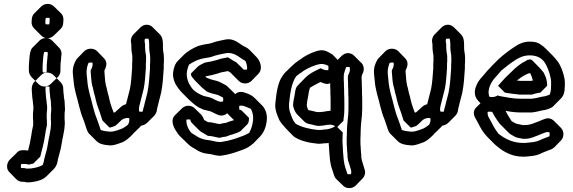

<svg xmlns="http://www.w3.org/2000/svg" viewBox="-20 -748 2919 978"><path d="M231 -624C224 -623 217 -624 212 -625C211 -629 211 -633 211 -637L212 -651C212 -653 213 -655 213 -656C219 -657 227 -658 232 -657C233 -652 233 -649 233 -645L232 -631C232 -629 231 -624 231 -624ZM254 -567 290 -602C298 -610 301 -620 302 -631L303 -645C304 -659 300 -671 291 -680L255 -715C237 -733 208 -732 190 -715L189 -714L154 -679C147 -672 143 -662 142 -651L141 -637C140 -624 145 -612 154 -603L190 -567C208 -549 234 -548 254 -567ZM197 -412V-387C197 -384 198 -382 199 -379C204 -378 211 -378 217 -379C217 -381 218 -386 218 -389V-412C218 -423 220 -437 221 -447C221 -455 222 -461 223 -468C224 -473 223 -478 222 -483C217 -484 212 -484 205 -483C203 -476 201 -466 200 -455C200 -443 197 -426 197 -412ZM127 -412C127 -426 130 -443 130 -455C133 -477 134 -494 146 -506L181 -541C199 -559 229 -558 246 -541L281 -505C290 -496 295 -483 293 -468C292 -461 291 -455 291 -447C290 -437 288 -423 288 -412V-389C288 -376 283 -364 275 -356L239 -321C223 -305 195 -301 176 -320L141 -355C133 -364 128 -374 127 -387ZM217 -234C215 -243 213 -263 213 -274C212 -278 212 -282 212 -287C211 -294 212 -302 213 -307C218 -308 227 -308 231 -307C232 -305 232 -304 232 -302V-295C233 -289 233 -284 233 -279C234 -273 236 -256 236 -249C239 -238 240 -225 240 -210C241 -201 241 -194 241 -187C240 -182 240 -176 240 -171C239 -168 239 -164 239 -161V-139C240 -133 240 -127 240 -121C240 -116 240 -110 239 -105C239 -98 238 -90 236 -80L232 -58C226 -33 224 -10 218 15C214 28 211 41 207 56C205 63 204 68 204 71C203 79 199 88 197 93C179 102 161 107 139 110C127 111 112 112 104 108H98C94 108 90 108 87 107C87 105 86 102 86 100C86 96 87 90 88 88C91 87 93 87 95 87H102C109 87 117 88 125 90H129C134 89 139 88 144 86C146 86 148 86 150 85L185 50C194 14 204 -19 209 -56C211 -72 215 -94 219 -110V-133C218 -139 218 -145 218 -150V-163C218 -168 218 -174 219 -179C219 -183 219 -187 220 -191V-206C219 -217 217 -224 217 -234ZM311 -187C311 -194 311 -201 310 -210C310 -225 309 -238 306 -249C306 -256 304 -273 303 -279C303 -284 303 -289 302 -295V-302C301 -312 296 -321 289 -329L288 -330L253 -365C236 -382 207 -383 190 -366L155 -331C145 -321 140 -305 142 -287C142 -282 142 -278 143 -274C143 -263 145 -243 147 -234C147 -224 149 -217 150 -206V-191C149 -187 149 -183 149 -179C148 -174 148 -168 148 -163V-150C148 -145 148 -139 149 -133V-110C145 -94 141 -72 139 -56C135 -30 130 -7 123 19C118 18 108 17 102 17H95C84 17 74 21 66 29V30L30 65C21 74 16 87 16 100C16 112 20 121 28 129L63 165C72 174 85 179 98 178H104C112 182 127 181 139 180C171 176 199 168 218 149L219 148L254 113C264 103 271 89 274 71C274 68 275 63 277 56C281 41 284 28 288 15C294 -10 296 -33 302 -58L306 -80C308 -90 309 -98 309 -105C310 -110 310 -116 310 -121C310 -127 310 -133 309 -139V-161C309 -169 309 -179 311 -187Z M638 -146C641 -133 637 -122 632 -113C621 -104 607 -94 594 -90C588 -88 582 -86 577 -84L563 -80C546 -75 533 -78 516 -80C508 -81 499 -84 493 -86C487 -103 481 -123 474 -141C457 -181 449 -228 436 -272L432 -290C427 -310 425 -331 423 -354L421 -374C420 -396 425 -414 431 -428C437 -430 445 -430 451 -429C454 -416 449 -402 442 -390V-381C444 -357 445 -333 450 -311C452 -305 454 -299 455 -292L459 -274C462 -265 463 -259 464 -257C464 -253 468 -242 468 -239C475 -206 488 -182 496 -152L502 -134L537 -99C538 -99 539 -99 540 -98C549 -101 555 -102 565 -106C566 -106 567 -107 568 -108L580 -118L593 -131C602 -140 612 -146 627 -147C631 -147 634 -147 638 -146ZM689 -180C688 -186 687 -192 688 -198L690 -209L696 -233C702 -254 706 -274 712 -296C719 -330 720 -366 723 -401V-424C724 -430 724 -435 724 -440V-464C722 -474 719 -493 719 -504V-519C719 -526 718 -528 717 -533C716 -539 717 -545 718 -550C724 -551 730 -552 736 -551C739 -542 740 -531 740 -519V-504C740 -486 745 -473 745 -455V-439C745 -433 745 -427 744 -420V-399C741 -356 739 -317 731 -277L725 -253C721 -237 717 -224 714 -209C711 -201 709 -190 707 -180C701 -178 695 -179 689 -180ZM810 -504V-519C810 -543 807 -560 794 -573L758 -609C740 -627 714 -626 696 -609L695 -608L660 -573C650 -563 645 -548 647 -533C648 -528 649 -526 649 -519V-504C649 -493 652 -474 654 -464V-440C654 -435 654 -430 653 -424V-401C650 -366 649 -330 642 -296C636 -274 632 -254 626 -233L622 -217C610 -215 599 -207 590 -198L589 -197L579 -188L568 -178C567 -177 566 -176 565 -176C563 -175 561 -175 559 -174C552 -194 543 -215 538 -239C538 -242 534 -253 534 -257C533 -259 532 -265 529 -274L525 -292C524 -299 522 -305 520 -311C515 -333 514 -357 512 -381V-390C524 -411 527 -433 510 -451L509 -452L474 -488C456 -505 425 -503 409 -487L374 -451C372 -449 371 -447 369 -445C358 -426 349 -405 351 -374L353 -354C355 -331 357 -310 362 -290L366 -272C379 -228 387 -181 404 -141C411 -124 416 -104 422 -88C425 -79 429 -72 435 -65H436L472 -29C483 -18 497 -13 516 -10C533 -8 546 -5 563 -10L577 -14C582 -16 588 -18 594 -20C619 -27 640 -48 657 -65V-66L693 -101C695 -103 697 -106 699 -108C709 -109 720 -114 729 -122L730 -123L765 -158C771 -164 776 -173 778 -181L780 -192C781 -198 782 -204 784 -209C787 -224 791 -237 795 -253L801 -277C809 -317 811 -356 814 -399V-420C815 -427 815 -433 815 -439V-455C815 -473 810 -486 810 -504Z M1248 -141V-148L1213 -183C1209 -187 1203 -189 1199 -190C1198 -196 1198 -203 1199 -209C1209 -211 1219 -210 1230 -205C1239 -202 1250 -197 1258 -193C1267 -177 1271 -158 1269 -135C1266 -109 1259 -88 1249 -71C1241 -66 1232 -62 1223 -58L1207 -52C1178 -41 1147 -31 1113 -26C1089 -21 1071 -30 1051 -33C1015 -36 994 -45 971 -61C965 -64 957 -70 953 -73C949 -79 946 -82 943 -87C935 -101 927 -122 930 -139C936 -140 944 -140 949 -139C949 -138 950 -138 950 -137C950 -131 954 -125 960 -119L995 -84C1001 -78 1009 -73 1014 -71C1023 -65 1031 -61 1039 -56C1053 -56 1075 -51 1087 -48L1097 -46L1107 -48C1115 -50 1123 -52 1131 -52C1153 -62 1181 -66 1201 -78C1202 -78 1204 -79 1205 -80L1240 -115C1244 -119 1247 -127 1247 -131C1248 -134 1248 -138 1248 -141ZM1172 -136C1159 -132 1143 -128 1131 -122C1123 -122 1115 -120 1107 -118L1097 -116L1087 -118C1075 -121 1053 -126 1039 -126C1033 -130 1027 -133 1020 -137C1017 -146 1013 -154 1007 -161V-162L971 -197C953 -214 925 -213 908 -197L907 -196L871 -161C850 -140 860 -109 873 -87C880 -75 888 -63 898 -53L934 -18C945 -7 957 2 971 9C994 25 1015 34 1051 37C1071 40 1089 49 1113 44C1147 39 1178 29 1207 18L1223 12C1241 5 1255 -4 1268 -16H1269L1304 -52C1323 -72 1335 -98 1339 -135C1342 -168 1332 -194 1314 -212L1278 -248C1265 -261 1248 -270 1230 -275C1209 -284 1190 -280 1177 -268L1176 -267L1140 -232C1135 -227 1132 -221 1130 -214C1124 -195 1129 -180 1140 -168L1141 -167ZM1238 -394C1231 -392 1226 -393 1220 -394C1220 -395 1219 -394 1219 -395V-396L1183 -431C1180 -433 1169 -438 1168 -439C1160 -444 1149 -452 1141 -456L1121 -452C1115 -451 1110 -450 1105 -449L1087 -443C1067 -437 1044 -432 1023 -429C1012 -423 999 -418 989 -410L954 -375C953 -374 953 -373 953 -372C952 -371 952 -370 953 -369C953 -359 963 -350 969 -343C970 -341 972 -339 974 -337L1009 -302C1016 -295 1027 -288 1033 -282C1035 -281 1037 -280 1038 -280C1049 -274 1071 -269 1084 -266C1095 -263 1106 -256 1116 -251C1118 -244 1117 -236 1116 -231C1106 -229 1098 -229 1088 -234C1079 -238 1070 -242 1061 -247C1060 -248 1060 -248 1059 -248C1050 -253 1028 -256 1018 -259C1002 -266 992 -270 978 -280C974 -283 967 -289 964 -291C955 -302 948 -312 942 -324C933 -344 928 -365 934 -392C936 -403 940 -412 943 -419C962 -431 983 -443 1005 -448L1023 -452C1029 -453 1036 -454 1043 -455L1059 -459C1079 -467 1101 -471 1125 -476C1153 -482 1172 -474 1189 -464L1216 -446C1221 -443 1227 -439 1230 -438C1235 -427 1241 -409 1238 -394ZM1026 -359C1045 -362 1068 -367 1087 -373L1105 -379C1110 -380 1115 -381 1121 -382L1141 -386C1145 -384 1150 -381 1156 -377C1157 -376 1159 -373 1161 -371L1196 -336C1214 -318 1244 -319 1261 -336L1296 -372C1320 -396 1307 -436 1287 -457L1252 -493C1241 -504 1230 -509 1216 -516L1189 -534C1172 -544 1153 -552 1125 -546C1101 -541 1079 -537 1059 -529L1043 -525C1036 -524 1029 -523 1023 -522L1005 -518C978 -512 952 -496 932 -482C928 -479 924 -476 921 -473L886 -438C874 -426 869 -413 864 -392C858 -365 863 -344 872 -324C882 -305 895 -288 910 -273L945 -238C955 -228 967 -219 978 -210C992 -200 1002 -196 1018 -189C1028 -186 1050 -183 1059 -178C1060 -178 1060 -178 1061 -177C1070 -172 1079 -168 1088 -164C1108 -155 1126 -160 1138 -172L1139 -173L1174 -208C1178 -212 1181 -217 1183 -221C1193 -241 1186 -261 1174 -273L1138 -308C1134 -312 1130 -315 1125 -317C1111 -323 1099 -332 1084 -336C1071 -339 1049 -344 1038 -350C1034 -350 1028 -355 1026 -359Z M1687 -105C1673 -95 1650 -88 1629 -88C1623 -87 1617 -86 1611 -86H1599C1556 -90 1515 -101 1487 -117C1481 -125 1476 -130 1473 -136C1463 -160 1448 -189 1453 -226C1458 -275 1466 -328 1489 -360C1494 -363 1498 -367 1503 -371C1512 -376 1519 -382 1526 -387C1548 -401 1583 -418 1613 -422C1625 -423 1639 -420 1652 -413C1654 -406 1653 -398 1652 -391C1639 -388 1625 -394 1614 -400H1612L1600 -394C1577 -383 1554 -371 1537 -354L1502 -318C1499 -315 1496 -312 1493 -308C1488 -303 1484 -287 1483 -278C1481 -269 1480 -261 1479 -254L1475 -234C1474 -228 1474 -222 1473 -217V-208C1475 -202 1477 -194 1479 -189L1485 -177C1488 -172 1491 -168 1494 -165L1530 -129C1537 -122 1544 -119 1556 -116C1562 -115 1568 -114 1575 -112L1591 -108C1595 -107 1598 -107 1599 -107H1611C1617 -107 1623 -109 1629 -109C1651 -113 1671 -117 1687 -105ZM1725 -48C1725 -57 1725 -65 1726 -73L1698 -101L1729 -132C1730 -135 1730 -139 1730 -142C1733 -161 1734 -172 1734 -193V-229C1734 -242 1734 -255 1733 -269C1733 -283 1733 -297 1732 -310C1732 -323 1732 -333 1731 -339V-361C1731 -374 1738 -391 1743 -406C1750 -408 1756 -407 1761 -406C1763 -398 1763 -389 1760 -380L1754 -366C1753 -363 1752 -360 1752 -358V-343C1753 -336 1753 -326 1753 -312C1754 -298 1754 -284 1754 -271C1755 -256 1755 -242 1755 -229V-193C1755 -153 1747 -117 1747 -76C1747 -66 1747 -56 1746 -45V-20C1746 -13 1746 -7 1747 -3C1747 9 1749 28 1750 40C1750 47 1750 53 1751 57L1753 69C1758 87 1764 101 1768 118C1770 125 1769 133 1768 139C1762 140 1755 140 1750 139L1745 124C1736 100 1731 78 1729 46L1727 22C1727 -2 1723 -22 1725 -48ZM1700 -443 1675 -469C1672 -472 1669 -473 1666 -475L1655 -481C1640 -490 1626 -493 1613 -492C1583 -488 1548 -471 1526 -457C1519 -452 1512 -446 1503 -441C1489 -431 1479 -424 1469 -414L1433 -379C1429 -375 1425 -370 1421 -364C1396 -332 1388 -277 1383 -226C1378 -189 1393 -160 1403 -136C1409 -125 1424 -107 1436 -94L1471 -58C1475 -54 1479 -51 1482 -49C1512 -30 1554 -20 1599 -16H1611C1617 -16 1623 -17 1629 -18C1638 -18 1646 -18 1654 -20C1655 -3 1657 5 1657 22L1659 46C1661 78 1666 100 1675 124C1681 140 1682 153 1691 162L1727 197C1744 215 1774 214 1791 198L1826 162C1837 151 1843 135 1838 118C1834 101 1828 87 1823 69L1821 57C1820 53 1820 47 1820 40C1819 28 1817 9 1817 -3C1816 -7 1816 -13 1816 -20V-45C1817 -56 1817 -66 1817 -76C1817 -117 1825 -153 1825 -193V-229C1825 -242 1825 -256 1824 -271C1824 -284 1824 -298 1823 -312C1823 -326 1823 -336 1822 -343V-358C1822 -360 1823 -363 1824 -366L1830 -380C1837 -399 1831 -417 1820 -429H1819L1783 -465C1779 -469 1774 -472 1769 -474C1750 -482 1733 -475 1721 -464L1720 -463ZM1662 -324V-310C1663 -297 1663 -283 1663 -269C1664 -255 1664 -242 1664 -229V-193V-184C1655 -184 1642 -181 1629 -179C1623 -179 1617 -177 1611 -177H1599C1598 -177 1595 -177 1591 -178L1575 -182C1568 -184 1562 -185 1556 -186C1554 -187 1553 -187 1550 -188C1547 -193 1545 -202 1543 -208V-217C1544 -222 1544 -228 1545 -234L1549 -254C1550 -261 1551 -269 1553 -278C1554 -284 1556 -293 1559 -301C1570 -308 1586 -317 1600 -324L1612 -330H1614C1629 -323 1645 -316 1662 -324Z M2172 -146C2175 -133 2171 -122 2166 -113C2155 -104 2141 -94 2128 -90C2122 -88 2116 -86 2111 -84L2097 -80C2080 -75 2067 -78 2050 -80C2042 -81 2033 -84 2027 -86C2021 -103 2015 -123 2008 -141C1991 -181 1983 -228 1970 -272L1966 -290C1961 -310 1959 -331 1957 -354L1955 -374C1954 -396 1959 -414 1965 -428C1971 -430 1979 -430 1985 -429C1988 -416 1983 -402 1976 -390V-381C1978 -357 1979 -333 1984 -311C1986 -305 1988 -299 1989 -292L1993 -274C1996 -265 1997 -259 1998 -257C1998 -253 2002 -242 2002 -239C2009 -206 2022 -182 2030 -152L2036 -134L2071 -99C2072 -99 2073 -99 2074 -98C2083 -101 2089 -102 2099 -106C2100 -106 2101 -107 2102 -108L2114 -118L2127 -131C2136 -140 2146 -146 2161 -147C2165 -147 2168 -147 2172 -146ZM2223 -180C2222 -186 2221 -192 2222 -198L2224 -209L2230 -233C2236 -254 2240 -274 2246 -296C2253 -330 2254 -366 2257 -401V-424C2258 -430 2258 -435 2258 -440V-464C2256 -474 2253 -493 2253 -504V-519C2253 -526 2252 -528 2251 -533C2250 -539 2251 -545 2252 -550C2258 -551 2264 -552 2270 -551C2273 -542 2274 -531 2274 -519V-504C2274 -486 2279 -473 2279 -455V-439C2279 -433 2279 -427 2278 -420V-399C2275 -356 2273 -317 2265 -277L2259 -253C2255 -237 2251 -224 2248 -209C2245 -201 2243 -190 2241 -180C2235 -178 2229 -179 2223 -180ZM2344 -504V-519C2344 -543 2341 -560 2328 -573L2292 -609C2274 -627 2248 -626 2230 -609L2229 -608L2194 -573C2184 -563 2179 -548 2181 -533C2182 -528 2183 -526 2183 -519V-504C2183 -493 2186 -474 2188 -464V-440C2188 -435 2188 -430 2187 -424V-401C2184 -366 2183 -330 2176 -296C2170 -274 2166 -254 2160 -233L2156 -217C2144 -215 2133 -207 2124 -198L2123 -197L2113 -188L2102 -178C2101 -177 2100 -176 2099 -176C2097 -175 2095 -175 2093 -174C2086 -194 2077 -215 2072 -239C2072 -242 2068 -253 2068 -257C2067 -259 2066 -265 2063 -274L2059 -292C2058 -299 2056 -305 2054 -311C2049 -333 2048 -357 2046 -381V-390C2058 -411 2061 -433 2044 -451L2043 -452L2008 -488C1990 -505 1959 -503 1943 -487L1908 -451C1906 -449 1905 -447 1903 -445C1892 -426 1883 -405 1885 -374L1887 -354C1889 -331 1891 -310 1896 -290L1900 -272C1913 -228 1921 -181 1938 -141C1945 -124 1950 -104 1956 -88C1959 -79 1963 -72 1969 -65H1970L2006 -29C2017 -18 2031 -13 2050 -10C2067 -8 2080 -5 2097 -10L2111 -14C2116 -16 2122 -18 2128 -20C2153 -27 2174 -48 2191 -65V-66L2227 -101C2229 -103 2231 -106 2233 -108C2243 -109 2254 -114 2263 -122L2264 -123L2299 -158C2305 -164 2310 -173 2312 -181L2314 -192C2315 -198 2316 -204 2318 -209C2321 -224 2325 -237 2329 -253L2335 -277C2343 -317 2345 -356 2348 -399V-420C2349 -427 2349 -433 2349 -439V-455C2349 -473 2344 -486 2344 -504Z M2470 -149C2464 -159 2463 -170 2464 -178C2471 -180 2481 -179 2487 -178C2499 -155 2512 -135 2527 -116L2574 -69C2578 -66 2581 -63 2584 -62L2598 -54C2609 -47 2620 -45 2634 -43C2638 -42 2641 -41 2643 -41H2655C2685 -41 2706 -54 2727 -61C2730 -62 2735 -64 2741 -67L2752 -71C2762 -76 2771 -76 2779 -74C2780 -67 2780 -60 2779 -54C2763 -48 2757 -46 2743 -40C2722 -29 2705 -24 2676 -22C2667 -21 2660 -20 2655 -20H2643C2591 -20 2549 -43 2519 -67C2506 -84 2494 -103 2485 -122ZM2400 -149 2415 -122C2428 -95 2443 -70 2464 -49L2465 -48L2500 -13C2504 -9 2509 -5 2514 -1C2545 25 2588 50 2643 50H2655C2660 50 2667 49 2676 48C2705 46 2722 41 2743 30C2757 24 2761 23 2776 17L2787 13C2792 11 2796 9 2801 4H2802L2837 -32C2853 -48 2855 -78 2838 -96L2802 -132C2790 -144 2772 -150 2752 -141L2741 -137C2735 -134 2730 -132 2727 -131C2706 -124 2685 -111 2655 -111H2643C2641 -111 2638 -112 2634 -113C2620 -115 2609 -117 2598 -124L2586 -131C2574 -149 2561 -171 2551 -191C2549 -195 2546 -199 2543 -202L2508 -238C2489 -257 2458 -252 2441 -235L2405 -200C2393 -188 2389 -169 2400 -149ZM2552 -276C2572 -272 2597 -270 2619 -267C2623 -266 2628 -266 2633 -266H2684C2691 -266 2700 -269 2705 -271C2711 -272 2717 -274 2724 -275C2726 -275 2729 -275 2732 -276L2767 -311C2767 -332 2764 -338 2761 -353L2757 -361L2751 -375C2750 -377 2749 -379 2748 -380L2738 -392C2735 -396 2732 -399 2729 -402L2694 -438C2691 -441 2688 -442 2685 -445H2678C2676 -445 2674 -445 2673 -444C2667 -444 2662 -440 2657 -437C2631 -424 2609 -406 2589 -386L2553 -351C2540 -338 2529 -324 2517 -311ZM2613 -338C2625 -348 2641 -359 2657 -367C2662 -370 2673 -375 2678 -375H2681L2687 -361C2690 -355 2692 -345 2694 -338C2692 -337 2687 -336 2684 -336H2633C2625 -336 2620 -337 2613 -338ZM2515 -262C2502 -253 2485 -252 2473 -255C2458 -294 2486 -337 2507 -358C2516 -369 2526 -380 2534 -389C2558 -409 2581 -427 2608 -444C2626 -456 2650 -466 2678 -466C2710 -466 2733 -456 2750 -436C2768 -411 2779 -381 2786 -345C2787 -337 2788 -325 2787 -309C2787 -291 2784 -275 2780 -266C2772 -263 2765 -260 2757 -258C2732 -255 2713 -247 2687 -245H2633C2595 -245 2563 -252 2529 -258C2524 -259 2520 -260 2515 -262ZM2515 -192C2520 -190 2524 -189 2529 -188C2563 -182 2595 -175 2633 -175H2687C2713 -177 2732 -185 2757 -188C2775 -193 2790 -198 2801 -209V-210L2837 -246C2851 -260 2857 -279 2857 -309C2858 -325 2857 -337 2856 -345C2849 -381 2838 -411 2820 -436C2811 -447 2803 -457 2794 -466L2759 -501C2753 -507 2745 -514 2736 -520C2718 -533 2702 -536 2678 -536C2650 -536 2626 -526 2608 -514C2577 -494 2549 -473 2522 -449L2487 -414C2468 -395 2454 -378 2437 -358C2413 -334 2379 -278 2413 -238C2415 -235 2417 -233 2419 -231L2454 -195C2469 -180 2495 -178 2515 -192Z"/></svg>

Font: Dictator
Style: Chalk
Weight: 500
Version: Version MIL.1277